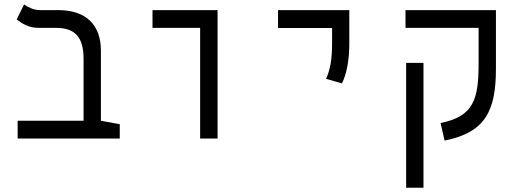

<svg xmlns="http://www.w3.org/2000/svg" viewBox="-20 -632 2384 876"><path d="M526.4 -65.4 440.4 -81.1V-400.9C440.4 -520.5 370.6 -585.9 245.1 -585.9H161.6C132.3 -585.9 104.5 -601.1 89.8 -611.8L56.2 -543.5C79.6 -524.9 110.8 -504.9 155.3 -504.9H234.4C322.8 -504.9 361.3 -462.9 361.3 -362.3V-81.1H60.5V0H526.4Z M893.1 0H972.7V-585.9H675.8V-504.9H893.1Z M1540 -251.5C1562.5 -295.9 1573.7 -359.4 1573.7 -435.1V-585.9H1248.5V-504.4H1495.1V-435.1C1495.1 -359.4 1486.8 -315.9 1467.8 -272.5Z M2242.7 -585.9H1830.1V-504.9H2163.6V-343.3C2163.6 -180.2 2142.1 -101.1 1990.2 -70.8L2008.3 9.3C2193.8 -27.3 2242.7 -125.5 2242.7 -318.4ZM1912.1 224.6V-345.2H1833V224.6Z"/></svg>

Font: Cascadia Mono PL SemiLight
Style: Regular
Weight: 350
Monospace: yes
Designer: Aaron Bell
Foundry: Saja Typeworks
Version: Version 2404.023